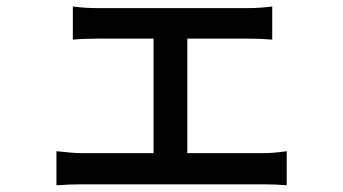

<svg xmlns="http://www.w3.org/2000/svg" viewBox="-20 -548 1040 583"><path d="M548.8 -83H780.3Q811.5 -83 850.6 -88.9V14.6Q818.4 11.7 780.3 11.7H226.6Q191.4 11.7 151.4 14.6V-88.9Q202.1 -83 226.6 -83H446.3V-430.7H275.4Q233.4 -430.7 201.2 -427.7V-528.3Q238.3 -523.4 274.4 -523.4H733.4Q769.5 -523.4 806.6 -528.3V-427.7Q771.5 -430.7 733.4 -430.7H548.8Z"/></svg>

Font: Gen Shin Gothic Monospace Medium
Style: Regular
Weight: 500
Designer: [Source Han Sans]
Ryoko NISHIZUKA  (kana & ideographs); Paul D. Hunt (Latin, Greek & Cyrillic); Wenlong ZHANG  (bopomofo
Version: Version 1.002.20150607